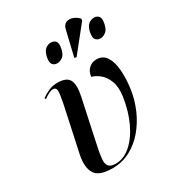

<svg xmlns="http://www.w3.org/2000/svg" viewBox="-194 -916 943 1038"><g transform="rotate(-30 278.0 -397.0)"><path d="M202 10Q117 10 93.5 -30.5Q70 -71 84 -141L145 -425Q156 -479 155.5 -500Q155 -521 135 -522Q126 -522 111 -515.5Q96 -509 76 -494L72 -503Q93 -518 118 -529Q143 -540 173 -540Q230 -540 246 -509Q262 -478 248 -412L191 -145Q180 -95 177 -64Q174 -33 185.5 -18Q197 -3 230 -3Q279 -3 323 -41Q367 -79 398.5 -145.5Q430 -212 443 -297Q451 -355 436.5 -392.5Q422 -430 397 -450Q372 -470 348 -476Q352 -509 372 -526.5Q392 -544 419 -544Q459 -544 479.5 -512Q500 -480 504 -426.5Q508 -373 499 -309Q490 -248 465 -191Q440 -134 401.5 -88.5Q363 -43 312.5 -16.5Q262 10 202 10ZM333 -608 320 -610 357 -766Q363 -793 381 -800.5Q399 -808 420.5 -801Q442 -794 459 -775L457 -763ZM227 -631Q208 -631 198 -644Q188 -657 194 -688Q201 -721 217 -733.5Q233 -746 251 -746Q270 -746 280.5 -733.5Q291 -721 284 -688Q278 -657 261.5 -644Q245 -631 227 -631ZM496 -631Q477 -631 467 -644Q457 -657 463 -688Q470 -721 486 -733.5Q502 -746 521 -746Q539 -746 549.5 -733.5Q560 -721 553 -688Q547 -657 530.5 -644Q514 -631 496 -631Z"/></g></svg>

Font: Noto Serif Display SemiCondensed Medium
Style: Italic
Weight: 500
Width: 4
Italic angle: -12°
Designer: Monotype Design Team
Foundry: Monotype Imaging Inc.
Version: Version 2.009